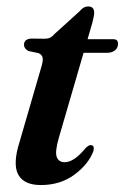

<svg xmlns="http://www.w3.org/2000/svg" viewBox="-20 -550 376 580"><path d="M96.5 -389.5 65.5 -396Q52.5 -403.5 52.5 -414.5Q52.5 -433 76.5 -433.5L115 -433Q125 -433 131.5 -436.2Q138 -439.5 146 -448.5L220.5 -516Q232 -530.5 246.5 -530.5Q264.5 -530.5 264.5 -511.5Q264.5 -506.5 263 -498.8Q261.5 -491 258.5 -479.5L244.5 -431.5H322.5Q336.5 -431.5 336.5 -418Q336.5 -405 327.2 -397.8Q318 -390.5 303 -390.5H232.5L157.5 -133Q145.5 -91 151.5 -75.5Q157.5 -60 175.5 -60Q203.5 -60 238 -102Q248.5 -113 255.5 -111.5Q266.5 -110.5 262 -93Q246.5 -53 204.2 -22Q162 9 103.5 9Q52 9 35 -22.8Q18 -54.5 39 -121L103.5 -343Q110.5 -365 109 -374.8Q107.5 -384.5 96.5 -389.5Z"/></svg>

Font: Fraunces 144pt Soft SemiBold
Style: Italic
Weight: 600
Italic angle: -16°
Version: Version 1.000;[b76b70a41]